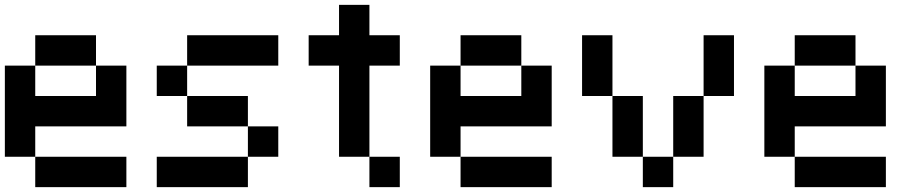

<svg xmlns="http://www.w3.org/2000/svg" viewBox="-20 -770 3790 790"><path d="M0 -125V-500H125V-375H375V-500H500V-250H125V-125ZM125 -125H500V0H125ZM125 -500V-625H375V-500Z M625 0V-125H1000V0ZM625 -375V-500H750V-375ZM750 -250V-375H1000V-250ZM750 -500V-625H1125V-500ZM1000 -250H1125V-125H1000Z M1250 -500V-625H1375V-750H1500V-625H1625V-500H1500V-125H1375V-500ZM1500 -125H1625V0H1500Z M1750 -125V-500H1875V-375H2125V-500H2250V-250H1875V-125ZM1875 -125H2250V0H1875ZM1875 -500V-625H2125V-500Z M2375 -625H2500V-375H2375ZM2500 -125V-375H2625V-125ZM2625 -125H2750V0H2625ZM2750 -125V-375H2875V-125ZM2875 -625H3000V-375H2875Z M3125 -125V-500H3250V-375H3500V-500H3625V-250H3250V-125ZM3250 -125H3625V0H3250ZM3250 -500V-625H3500V-500Z"/></svg>

Font: Galmuri7 Regular
Style: Regular
Weight: 400
Designer: Lee Minseo (quiple)
Version: Version 2.399;hotconv 1.1.1;makeotfexe 2.6.0 DEVELOPMENT